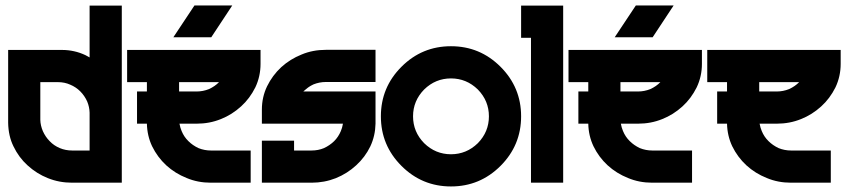

<svg xmlns="http://www.w3.org/2000/svg" viewBox="-20 -668 3103 702"><path d="M307.6 -647.5H425.3V0H243.7Q196.3 0 155.3 -16.6Q114.3 -32.7 80.6 -63.5Q48.8 -92.3 29.3 -132.8Q10.7 -170.4 9.8 -218.8V-485.4H206.5Q252 -485.4 292.5 -466.3Q300.3 -462.4 307.6 -458ZM243.7 -117.7H307.6V-255.9Q307.1 -276.9 298.8 -296.9Q289.1 -318.4 273.4 -334Q257.8 -349.6 236.8 -358.4Q216.3 -367.7 191.4 -367.7H127.4V-229.5Q127.9 -209.5 136.7 -188.5Q146.5 -167 161.6 -151.9Q176.8 -135.7 198.7 -126.5Q219.7 -117.7 243.7 -117.7Z M829.1 -647.9 752.4 -531.7H613.8L690.9 -647.9ZM932.6 -485.4V-434.6Q932.6 -388.7 913.6 -348.6Q893.1 -307.6 861.8 -279.3Q828.1 -248.5 787.1 -232.4Q746.1 -215.8 698.7 -215.8H636.2Q638.7 -201.7 644 -189Q652.8 -167.5 668.9 -151.9Q684.1 -136.7 705.6 -126.5Q727.5 -117.7 751 -117.7H896.5V0H751Q703.1 0 662.6 -17.1Q620.6 -33.7 587.9 -63.5Q555.7 -93.3 536.1 -133.3Q518.1 -171.4 517.1 -215.8H481V-333.5H517.1V-367.7H444.8V-485.4ZM744.1 -342.3Q765.6 -352.1 780.8 -367.7H634.8V-333.5H698.7Q722.2 -333.5 744.1 -342.3Z M1353 -333.5V-215.8Q1352.1 -171.4 1334 -132.8Q1314.9 -93.3 1282.2 -63.5Q1250 -33.7 1208 -16.6Q1166 0 1119.1 0H937.5V-153.8H1055.2V-117.7H1119.1Q1143.6 -117.7 1164.6 -126.5Q1185.5 -136.2 1201.7 -151.9Q1217.3 -167.5 1226.1 -188.5Q1231.4 -200.7 1233.9 -215.8H937.5V-267.1Q937.5 -313 956.5 -352.5Q976.1 -392.6 1008.3 -422.4Q1041 -452.1 1083 -468.8Q1123.5 -485.8 1171.4 -485.8H1353V-368.2H1171.4Q1147.9 -368.2 1126 -359.4Q1120.1 -356.4 1116.5 -354.5Q1112.8 -352.5 1109.4 -350.1Q1106 -347.7 1104 -346.2Q1102.1 -344.7 1097.2 -340.6Q1092.3 -336.4 1088.9 -333.5Z M1447.8 -423.8Q1522.9 -499 1628.9 -499Q1734.9 -499 1810.1 -423.8Q1885.3 -348.6 1885.3 -242.7Q1885.3 -136.7 1810.1 -61.5Q1734.9 13.7 1628.9 13.7Q1522.9 13.7 1447.8 -61.5Q1372.6 -136.7 1372.6 -242.7Q1372.6 -348.6 1447.8 -423.8ZM1530.8 -340.8Q1490.2 -299.3 1490.2 -242.7Q1490.2 -186 1530.8 -144.5Q1572.3 -104 1628.9 -104Q1685.5 -104 1727.1 -144.5Q1767.6 -186 1767.6 -242.7Q1767.6 -299.3 1727.1 -340.8Q1685.5 -381.3 1628.9 -381.3Q1572.3 -381.3 1530.8 -340.8Z M1885.3 -647.5H2039.1V0H1921.4V-529.8H1885.3Z M2442.9 -647.9 2366.2 -531.7H2227.5L2304.7 -647.9ZM2546.4 -485.4V-434.6Q2546.4 -388.7 2527.3 -348.6Q2506.8 -307.6 2475.6 -279.3Q2441.9 -248.5 2400.9 -232.4Q2359.9 -215.8 2312.5 -215.8H2250Q2252.4 -201.7 2257.8 -189Q2266.6 -167.5 2282.7 -151.9Q2297.9 -136.7 2319.3 -126.5Q2341.3 -117.7 2364.7 -117.7H2510.3V0H2364.7Q2316.9 0 2276.4 -17.1Q2234.4 -33.7 2201.7 -63.5Q2169.4 -93.3 2149.9 -133.3Q2131.8 -171.4 2130.9 -215.8H2094.7V-333.5H2130.9V-367.7H2058.6V-485.4ZM2357.9 -342.3Q2379.4 -352.1 2394.5 -367.7H2248.5V-333.5H2312.5Q2335.9 -333.5 2357.9 -342.3Z M3053.7 -485.4V-434.6Q3053.7 -388.7 3034.7 -348.6Q3014.2 -307.6 2982.9 -279.3Q2949.2 -248.5 2908.2 -232.4Q2867.2 -215.8 2819.8 -215.8H2757.3Q2759.8 -201.7 2765.1 -189Q2773.9 -167.5 2790 -151.9Q2805.2 -136.7 2826.7 -126.5Q2848.6 -117.7 2872.1 -117.7H3017.6V0H2872.1Q2824.2 0 2783.7 -17.1Q2741.7 -33.7 2709 -63.5Q2676.8 -93.3 2657.2 -133.3Q2639.2 -171.4 2638.2 -215.8H2602.1V-333.5H2638.2V-367.7H2565.9V-485.4ZM2865.2 -342.3Q2886.7 -352.1 2901.9 -367.7H2755.9V-333.5H2819.8Q2843.3 -333.5 2865.2 -342.3Z"/></svg>

Font: Sangha Kali
Style: Regular
Weight: 400
Designer: Seslavinskaya Anna
Foundry: Popkern
Version: Version 2.000;PS 002.000;hotconv 1.0.88;makeotf.lib2.5.64775